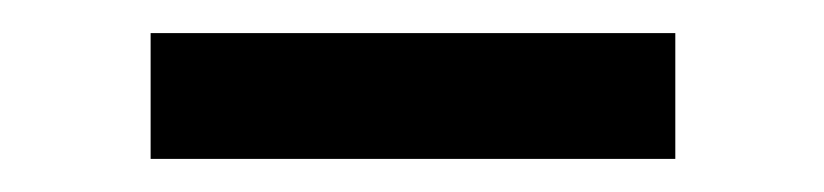

<svg xmlns="http://www.w3.org/2000/svg" viewBox="-20 -741 498 116"><path d="M71 -645H388V-721H71Z"/></svg>

Font: Involve Medium
Style: Regular
Weight: 500
Designer: Stefan Peev
Foundry: Context Ltd.
Version: Version 1.001